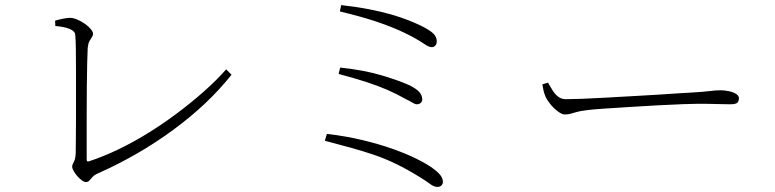

<svg xmlns="http://www.w3.org/2000/svg" viewBox="-20 -732 3040 753"><path d="M196 -651Q213 -656 229 -659Q245 -662 255 -662Q267 -662 282.5 -655.5Q298 -649 312.5 -639Q327 -629 336 -618Q345 -607 345 -599Q345 -593 340.5 -586.5Q336 -580 331 -571Q326 -562 324 -545Q323 -528 322 -487Q321 -446 320.5 -392Q320 -338 320 -282Q320 -226 320 -179Q320 -132 320 -105Q320 -97 328 -99Q386 -118 446 -147Q506 -176 564.5 -212.5Q623 -249 677.5 -290Q732 -331 780.5 -374Q829 -417 867 -460L888 -439Q797 -324 660.5 -223.5Q524 -123 364 -52Q350 -46 343 -38Q336 -30 330.5 -24Q325 -18 317 -18Q310 -18 300.5 -25Q291 -32 282.5 -42Q274 -52 268.5 -62Q263 -72 263 -78Q263 -86 270 -98Q277 -110 277 -139Q277 -152 277.5 -185Q278 -218 278 -263.5Q278 -309 278 -358.5Q278 -408 278 -455.5Q278 -503 277.5 -540Q277 -577 275 -596Q275 -602 269 -608.5Q263 -615 246.5 -621Q230 -627 197 -630Z M1693 -570Q1693 -562 1690 -557Q1687 -552 1682.5 -549.5Q1678 -547 1674 -547Q1667 -547 1659.5 -550.5Q1652 -554 1643.5 -560Q1635 -566 1623 -573Q1586 -595 1543 -614Q1500 -633 1444.5 -651Q1389 -669 1313 -687L1318 -712Q1380 -705 1428.5 -695.5Q1477 -686 1515 -675Q1553 -664 1580.5 -653Q1608 -642 1627 -633Q1666 -614 1679.5 -600.5Q1693 -587 1693 -570ZM1314 -467Q1409 -457 1478.5 -436Q1548 -415 1587 -397Q1613 -384 1624.5 -371Q1636 -358 1636 -342Q1636 -334 1630 -328.5Q1624 -323 1615 -323Q1608 -323 1597.5 -329.5Q1587 -336 1572 -343Q1537 -363 1500.5 -379Q1464 -395 1418 -410Q1372 -425 1308 -442ZM1262 -207Q1338 -198 1404 -182Q1470 -166 1523 -147Q1576 -128 1615 -108.5Q1654 -89 1676 -73Q1698 -57 1707.5 -44.5Q1717 -32 1717 -18Q1717 -11 1711.5 -5Q1706 1 1695 1Q1682 1 1666 -11Q1650 -23 1627 -37Q1577 -68 1533.5 -89Q1490 -110 1447.5 -124.5Q1405 -139 1358 -152Q1311 -165 1254 -180Z M2129 -408Q2138 -392 2147.5 -377Q2157 -362 2169.5 -352.5Q2182 -343 2200 -343Q2221 -343 2262 -344.5Q2303 -346 2355 -349Q2407 -352 2461.5 -355Q2516 -358 2565 -361Q2614 -364 2648 -366.5Q2682 -369 2692 -369Q2742 -372 2764.5 -375Q2787 -378 2806 -378Q2821 -378 2838 -374.5Q2855 -371 2866.5 -364Q2878 -357 2878 -346Q2878 -336 2872 -329.5Q2866 -323 2843 -323Q2818 -323 2789.5 -324Q2761 -325 2718 -325Q2701 -325 2658.5 -323.5Q2616 -322 2561 -319Q2506 -316 2450.5 -312.5Q2395 -309 2349.5 -306Q2304 -303 2282 -300Q2257 -297 2242.5 -293Q2228 -289 2218 -286Q2208 -283 2195 -283Q2184 -283 2168 -295Q2152 -307 2138.5 -323.5Q2125 -340 2119 -354Q2114 -367 2111.5 -377.5Q2109 -388 2107 -401Z"/></svg>

Font: Noto Serif KR
Style: Regular
Weight: 200
Designer: Ryoko NISHIZUKA 西塚涼子 (kana & ideographs); Frank Grießhammer (Latin, Greek & Cyrillic); Wenlong ZHANG 张文龙 (bopomofo); San
Foundry: Adobe
Version: Version 2.001;hotconv 1.1.0;makeotfexe 2.6.0